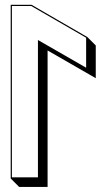

<svg xmlns="http://www.w3.org/2000/svg" viewBox="-20 -734 428 788"><path d="M109.4 -714.4 338.4 -582 373 -547.4V-413.1L175.3 -526.9V33.2H58.6L23.9 -1.5V-714.4ZM107.9 -709.5H28.8V-6.3H135.7V-569.8L333.5 -456.1V-579.1Z"/></svg>

Font: KultiginGolge
Style: Regular
Weight: 400
Designer: facebook.com/biligbitig
Foundry: facebook.com/biligbitig
Version: Version 1.0